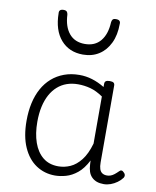

<svg xmlns="http://www.w3.org/2000/svg" viewBox="-93 -908 808 996"><g transform="rotate(10 311.5 -410.0)"><path d="M265 17Q210 17 166 -12Q122 -41 96.5 -98Q71 -155 71 -238Q71 -288 80.5 -331Q90 -374 109 -408.5Q128 -443 156 -467.5Q184 -492 220.5 -505.5Q257 -519 301 -519Q335 -519 368 -509Q401 -499 434 -479V-495Q434 -506 440.5 -510.5Q447 -515 461 -515Q475 -515 481 -510.5Q487 -506 487 -496V-91Q487 -70 491.5 -56.5Q496 -43 506 -36.5Q516 -30 531 -30Q541 -30 550.5 -33.5Q560 -37 569.5 -44.5Q579 -52 590 -63Q595 -69 601.5 -68.5Q608 -68 614 -61Q621 -55 622 -48Q623 -41 619 -34Q608 -19 592 -7.5Q576 4 558 10.5Q540 17 522 17Q501 17 485.5 11.5Q470 6 458.5 -5.5Q447 -17 441.5 -33.5Q436 -50 435 -72Q435 -76 434.5 -81.5Q434 -87 434 -92Q411 -47 382 -23.5Q353 0 322.5 8.5Q292 17 265 17ZM127 -242Q127 -180 143.5 -133Q160 -86 192.5 -59.5Q225 -33 274 -33Q306 -33 336.5 -46.5Q367 -60 392.5 -92.5Q418 -125 434 -181V-429Q399 -453 367 -461.5Q335 -470 302 -470Q270 -470 243 -460.5Q216 -451 194.5 -432Q173 -413 158 -385.5Q143 -358 135 -322Q127 -286 127 -242ZM299 -626Q226 -626 182.5 -676Q139 -726 138 -816Q137 -826 142.5 -831.5Q148 -837 161 -837Q173 -837 178 -831.5Q183 -826 184 -816Q187 -753 216.5 -717.5Q246 -682 299 -682Q352 -682 381.5 -717.5Q411 -753 414 -816Q415 -826 419.5 -831.5Q424 -837 437 -837Q450 -837 455.5 -831.5Q461 -826 460 -816Q460 -757 439.5 -714.5Q419 -672 383 -649Q347 -626 299 -626Z"/></g></svg>

Font: Playwrite BE WAL ExtraLight
Style: Regular
Weight: 250
Version: Version 1.002